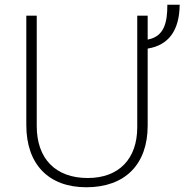

<svg xmlns="http://www.w3.org/2000/svg" viewBox="-20 -780 778 810"><path d="M738 -760H686C686 -687 674 -626 603 -613V-714H559V-243C559 -110 482 -29 350 -29C214 -29 135 -111 135 -248V-714H91V-252C91 -87 185 10 344 10C508 10 603 -87 603 -250V-575C690 -589 737 -650 738 -760Z"/></svg>

Font: Kathrein 35 Thin
Style: Regular
Weight: 250
Designer: Lazydogs Typefoundry, based on Open Sans by Ascender Corporation
Foundry: Lazydogs Typefoundry
Version: Version 1.003;PS 001.003;hotconv 1.0.88;makeotf.lib2.5.64775